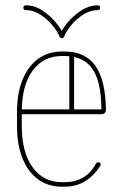

<svg xmlns="http://www.w3.org/2000/svg" viewBox="-20 -699 454 723"><path d="M53 -269Q49 -269 47.5 -271.5Q46 -274 46 -278Q46 -282 47.5 -284.5Q49 -287 53 -287H362Q361 -393 327.5 -440.5Q294 -488 224 -488H213Q143 -488 102.5 -432.5Q62 -377 62 -278V-224Q62 -126 102.5 -69.5Q143 -13 213 -13H224Q263 -13 293 -30.5Q323 -48 342 -84Q345 -88 350 -88Q355 -88 357 -85.5Q359 -83 359 -79Q359 -76 358 -75Q334 -37 300.5 -16.5Q267 4 224 4H213Q161 4 123 -24Q85 -52 64.5 -103.5Q44 -155 44 -224V-278Q44 -347 64.5 -398Q85 -449 123 -477Q161 -505 213 -505H224Q301 -505 339 -451.5Q377 -398 379 -288Q379 -269 361 -269ZM259 -282Q259 -278 256 -276Q253 -274 250 -274Q246 -274 243.5 -276Q241 -278 241 -282V-490Q241 -493 243.5 -496Q246 -499 250 -499Q253 -499 256 -496Q259 -493 259 -490ZM205 -560Q196 -581 176.5 -604.5Q157 -628 131 -644.5Q105 -661 77 -661Q73 -661 70.5 -663.5Q68 -666 68 -670Q68 -674 70.5 -676.5Q73 -679 77 -679Q110 -679 139.5 -659.5Q169 -640 190.5 -614Q212 -588 220 -567H206Q213 -588 234.5 -614Q256 -640 286 -659.5Q316 -679 349 -679Q353 -679 355 -676.5Q357 -674 357 -670Q357 -666 355 -663.5Q353 -661 349 -661Q320 -661 294 -644.5Q268 -628 248.5 -604.5Q229 -581 221 -560Q220 -559 218 -557Q216 -555 213 -555Q209 -555 207.5 -557Q206 -559 205 -560Z"/></svg>

Font: Libertine-Super Thin
Style: Regular
Weight: 100
Designer: Bastien Sozeau
Foundry: NBR — Bastien Sozeau
Version: Version 2.003;gftools[0.9.33]